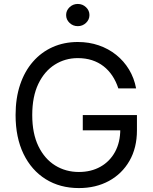

<svg xmlns="http://www.w3.org/2000/svg" viewBox="-20 -952 783 982"><path d="M585.2 -500Q573.5 -535.9 554.5 -564.5Q535.5 -593 509.4 -613.3Q483.3 -633.5 450.3 -644.2Q417.3 -654.8 377.8 -654.8Q313.2 -654.8 260.3 -621.4Q207.4 -588.1 176.1 -523.1Q144.9 -458.1 144.9 -363.6Q144.9 -269.2 176.5 -204.2Q208.1 -139.2 262.1 -105.8Q316.1 -72.4 383.5 -72.4Q446 -72.4 493.8 -99.3Q541.5 -126.1 568.4 -175.2Q595.2 -224.4 595.2 -291.2L622.2 -285.5H403.4V-363.6H680.4V-285.5Q680.4 -195.7 642.2 -129.3Q604 -62.9 537.1 -26.5Q470.2 9.9 383.5 9.9Q286.9 9.9 214 -35.5Q141 -81 100.3 -164.8Q59.7 -248.6 59.7 -363.6Q59.7 -449.9 82.9 -519Q106.2 -588.1 148.8 -636.7Q191.4 -685.4 249.6 -711.3Q307.9 -737.2 377.8 -737.2Q435.4 -737.2 485.3 -720Q535.2 -702.8 574.4 -671.3Q613.6 -639.9 639.9 -596.4Q666.2 -552.9 676.1 -500ZM377.8 -818.2Q353.3 -818.2 335.8 -834.9Q318.2 -851.6 318.2 -875Q318.2 -898.4 335.8 -915.1Q353.3 -931.8 377.8 -931.8Q402.3 -931.8 419.9 -915.1Q437.5 -898.4 437.5 -875Q437.5 -851.6 419.9 -834.9Q402.3 -818.2 377.8 -818.2Z"/></svg>

Font: InterMG
Style: Regular
Weight: 400
Designer: Rasmus Andersson
Foundry: rsms
Version: Version 3.019;December 26, 2023;FontCreator 15.0.0.2955 64-b